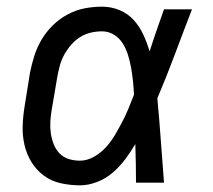

<svg xmlns="http://www.w3.org/2000/svg" viewBox="-20 -548 640 576"><path d="M220 8Q190 8 161.5 1.5Q133 -5 111 -21.5Q89 -38 74.5 -61.5Q60 -85 53.5 -113Q47 -141 48 -170.5Q49 -200 54 -230L70 -330Q75 -355 83 -380.5Q91 -406 105 -429.5Q119 -453 139 -472.5Q159 -492 183.5 -505Q208 -518 234 -523Q260 -528 286 -528Q314 -528 339 -517.5Q364 -507 381.5 -487.5Q399 -468 410 -444Q421 -420 429 -394Q439 -426 450 -457.5Q461 -489 472 -520H556Q530 -453 505 -386Q480 -319 452 -253Q458 -190 462.5 -126.5Q467 -63 472 0H388Q388 -28 387.5 -56Q387 -84 386 -113V-114Q386 -115 386 -115Q386 -115 386 -116Q372 -92 355.5 -70Q339 -48 318 -30Q297 -12 271 -2Q245 8 220 8ZM220 -66Q241 -66 261.5 -77.5Q282 -89 297.5 -106Q313 -123 324.5 -142.5Q336 -162 346.5 -182Q357 -202 365.5 -222.5Q374 -243 382 -264Q381 -284 379 -304Q377 -324 373.5 -343.5Q370 -363 364.5 -381.5Q359 -400 349 -416.5Q339 -433 322.5 -443.5Q306 -454 286 -454Q269 -454 252 -450Q235 -446 220 -436.5Q205 -427 193 -413Q181 -399 172.5 -383.5Q164 -368 159.5 -351Q155 -334 152 -318L135 -218Q132 -200 131 -182.5Q130 -165 132.5 -148Q135 -131 141 -115.5Q147 -100 158.5 -88Q170 -76 186 -71Q202 -66 220 -66Z"/></svg>

Font: Iosevka SS04 Extended
Style: Italic
Weight: 400
Width: 7
Italic angle: -9°
Monospace: yes
Designer: Belleve Invis
Foundry: Belleve Invis
Version: Version 19.0.0; ttfautohint (v1.8.4)